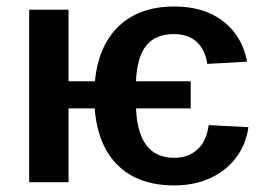

<svg xmlns="http://www.w3.org/2000/svg" viewBox="-20 -558 809 588"><path d="M740.7 -168.5Q733.4 -115.7 703.4 -75.7Q673.3 -35.6 624.8 -12.9Q576.2 9.8 513.2 9.8Q404.3 9.8 341.6 -51Q278.8 -111.8 270 -226.1H189.9V0H69.3V-528.3H189.9V-309.1H270.5Q281.7 -419.4 344.7 -478.8Q407.7 -538.1 514.2 -538.1Q604.5 -538.1 663.1 -493.2Q721.7 -448.2 736.8 -369.1L614.7 -362.3Q608.4 -405.3 582.8 -429.4Q557.1 -453.6 511.7 -453.6Q456.1 -453.6 427.7 -418.2Q399.4 -382.8 396.5 -309.1H564V-226.1H396.5Q402.8 -74.7 513.2 -74.7Q555.7 -74.7 584 -99.6Q612.3 -124.5 619.1 -174.8Z"/></svg>

Font: Arimo SemiBold
Style: Regular
Weight: 600
Designer: Steve Matteson
Foundry: Monotype Imaging Inc.
Version: Version 1.33